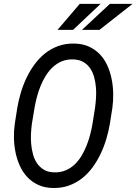

<svg xmlns="http://www.w3.org/2000/svg" viewBox="-20 -941 690 971"><path d="M535.6 -314.9Q529.3 -277.3 517.8 -238.5Q506.3 -199.7 489 -163.3Q471.7 -127 448.2 -94.7Q424.8 -62.5 394.8 -39.1Q364.7 -15.6 327.9 -2.4Q291 10.7 247.1 9.8Q205.1 8.8 173.1 -6.1Q141.1 -21 118.2 -45.4Q95.2 -69.8 80.6 -102.1Q65.9 -134.3 58.6 -169.9Q51.3 -205.6 50.5 -242.7Q49.8 -279.8 54.7 -314.5L67.4 -395.5Q73.7 -433.1 85.2 -471.9Q96.7 -510.7 114 -547.1Q131.3 -583.5 155 -615.7Q178.7 -647.9 208.7 -671.6Q238.8 -695.3 275.6 -708.5Q312.5 -721.7 356.4 -720.7Q398.9 -719.7 430.9 -704.8Q462.9 -689.9 485.8 -665.5Q508.8 -641.1 523.2 -608.9Q537.6 -576.7 544.7 -540.8Q551.8 -504.9 552.5 -467.5Q553.2 -430.2 548.3 -395.5ZM460.9 -397.5Q463.9 -419.9 465.6 -446.3Q467.3 -472.7 465.1 -499.3Q462.9 -525.9 456.1 -551Q449.2 -576.2 435.8 -595.7Q422.4 -615.2 401.6 -627.4Q380.9 -639.6 350.6 -640.6Q318.8 -641.6 293.2 -631.1Q267.6 -620.6 247.3 -601.8Q227.1 -583 211.7 -558.3Q196.3 -533.7 185.1 -506.1Q173.8 -478.5 166.5 -450.2Q159.2 -421.9 154.8 -396.5L141.1 -314Q138.2 -292 136.7 -265.6Q135.3 -239.3 137.7 -212.4Q140.1 -185.5 147 -160.2Q153.8 -134.8 167.5 -115Q181.2 -95.2 201.9 -82.8Q222.7 -70.3 252.9 -69.3Q284.7 -68.4 310.5 -78.9Q336.4 -89.4 356.4 -108.2Q376.5 -127 391.6 -151.9Q406.7 -176.8 417.7 -204.3Q428.7 -231.9 436 -260.3Q443.4 -288.6 447.8 -314.5ZM535.6 -921.4H650.4L482.9 -790H394.5ZM383.3 -921.4H488.8L349.6 -790H271Z"/></svg>

Font: Roboto Mono
Style: Italic
Weight: 400
Designer: Google
Version: Version 2.000985; 2015; ttfautohint (v1.3)